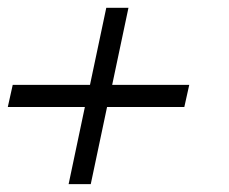

<svg xmlns="http://www.w3.org/2000/svg" viewBox="-25 -481 591 495"><path d="M450.2 -205.1H251L209 -6.3H151.9L193.8 -205.1H-4.9L7.8 -262.2H207L249 -460.9H306.2L264.2 -262.2H462.9Z"/></svg>

Font: Anonymous Pro
Style: Italic
Weight: 400
Italic angle: -12°
Monospace: yes
Designer: Mark Simonson
Version: Version 1.003